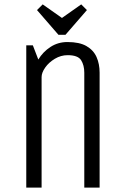

<svg xmlns="http://www.w3.org/2000/svg" viewBox="-20 -857 565 877"><path d="M100 0V-650H130L155 -585Q176 -620 210.5 -642.5Q245 -665 288 -665Q343 -665 375 -646.5Q407 -628 421 -596.5Q435 -565 435 -525V0H365V-525Q365 -559 350.5 -582Q336 -605 289 -605Q258 -605 230.5 -588.5Q203 -572 186.5 -548.5Q170 -525 170 -505V0ZM351 -837 377 -811 279 -698H247L149 -811L175 -837L263 -775Z"/></svg>

Font: Unica One
Style: Regular
Weight: 400
Designer: Eduardo Rodriguez Tunni
Foundry: Eduardo Rodriguez Tunni
Version: Version 2.000; ttfautohint (v1.8.4.7-5d5b);gftools[0.9.23]